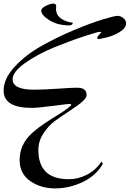

<svg xmlns="http://www.w3.org/2000/svg" viewBox="-91 -1007 720 1066"><path d="M291 -12Q342 -12 390.5 -36.5Q439 -61 473 -110L480 -98Q444 -33 369.5 3Q295 39 215 39Q135 39 76.5 -2Q18 -43 18 -119Q18 -206 88 -269Q122 -299 155 -321Q188 -343 232 -370Q304 -415 304 -426Q304 -430 295 -430Q286 -430 202 -419Q118 -408 86 -408Q-71 -408 -71 -504Q-71 -570 -9.5 -636.5Q52 -703 139.5 -752Q227 -801 320 -840Q413 -879 479 -899Q545 -919 562 -919Q579 -919 594 -906.5Q609 -894 609 -878Q609 -850 571.5 -828Q534 -806 496 -798L459 -790Q449 -790 449 -797Q449 -804 460 -815Q471 -826 471 -828Q471 -830 461 -830Q451 -830 374.5 -805Q298 -780 208.5 -743.5Q119 -707 49 -657.5Q-21 -608 -21 -567Q-21 -509 98 -509Q148 -509 227.5 -514.5Q307 -520 337 -520Q390 -520 390 -480Q390 -464 366.5 -443Q343 -422 294.5 -390.5Q246 -359 212.5 -334.5Q179 -310 150.5 -267Q122 -224 122 -174Q122 -12 291 -12ZM313 -881Q313 -868 295 -866Q229 -866 183.5 -894.5Q138 -923 138 -948Q138 -962 163.5 -974.5Q189 -987 205 -987Q221 -987 221 -973Q220 -968 220 -959Q220 -924 247.5 -904.5Q275 -885 313 -881Z"/></svg>

Font: Mr Bedfort
Style: Regular
Weight: 400
Designer: Alejandro Paul
Foundry: Alejandro Paul
Version: Version 1.000